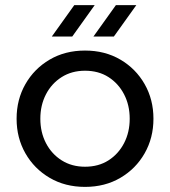

<svg xmlns="http://www.w3.org/2000/svg" viewBox="-20 -720 666 752"><path d="M313 12Q235 12 174.5 -23.5Q114 -59 79.5 -119.5Q45 -180 45 -255Q45 -330 79.5 -390.5Q114 -451 174.5 -486.5Q235 -522 313 -522Q391 -522 451.5 -486.5Q512 -451 546.5 -390.5Q581 -330 581 -255Q581 -180 546.5 -119.5Q512 -59 451.5 -23.5Q391 12 313 12ZM313 -67Q366 -67 405 -92Q444 -117 466 -159.5Q488 -202 488 -255Q488 -308 466 -350.5Q444 -393 405 -418Q366 -443 313 -443Q261 -443 221.5 -418Q182 -393 160 -350.5Q138 -308 138 -255Q138 -202 160 -159.5Q182 -117 221.5 -92Q261 -67 313 -67ZM346 -577 434 -700H514L426 -577ZM183 -577 271 -700H351L263 -577Z"/></svg>

Font: MuseoModerno
Style: Regular
Weight: 400
Designer: Pablo Cosgaya, Héctor Gatti, Marcela Romero, and the Authors of The MuseoModerno Project.
Foundry: Omnibus-Type Team
Version: Version 1.001